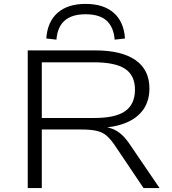

<svg xmlns="http://www.w3.org/2000/svg" viewBox="-20 -963 881 983"><path d="M122 0V-705H467Q602 -705 673.5 -655.5Q745 -606 745 -510Q745 -447 714 -402.5Q683 -358 624 -334Q565 -310 480 -307L490 -315L504 -314Q545 -312 577 -293Q609 -274 637 -235L797 0H715L565 -223Q544 -253 523.5 -270Q503 -287 473 -293.5Q443 -300 396 -300H194V0ZM194 -359H464Q572 -359 621.5 -394.5Q671 -430 671 -504Q671 -577 620.5 -610.5Q570 -644 461 -644H194ZM269 -760 217 -766Q223 -852 275 -897.5Q327 -943 418 -943Q510 -943 562 -897.5Q614 -852 620 -766L567 -760Q562 -824 526 -857Q490 -890 418 -890Q348 -890 311 -857.5Q274 -825 269 -760Z"/></svg>

Font: Nunito Sans 10pt Expanded Light
Style: Regular
Weight: 300
Width: 7
Designer: Vernon Adams
Foundry: Vernon Adams
Version: Version 3.101;gftools[0.9.27]